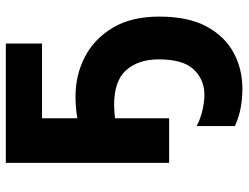

<svg xmlns="http://www.w3.org/2000/svg" viewBox="-114 -472 831 642"><g transform="rotate(-90 301.0 -150.5)"><path d="M477 -546V-425H227V-307Q263 -313 300 -313Q372 -313 432.5 -281.5Q493 -250 530 -188Q567 -126 567 -33Q567 64 534 125Q501 186 446.5 215.5Q392 245 326 245Q294 245 263 239.5Q232 234 201 220V92Q223 104 252 111Q281 118 306 118Q356 118 390 82.5Q424 47 424 -35Q424 -102 388.5 -143Q353 -184 270 -184Q262 -184 250 -183Q238 -182 227 -181V0H78V-546Z"/></g></svg>

Font: Noto Sans
Style: Bold
Weight: 700
Designer: Monotype Design Team
Foundry: Monotype Imaging Inc.
Version: Version 2.000;GOOG;noto-source:20170915:90ef993387c0; ttfaut